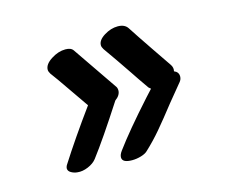

<svg xmlns="http://www.w3.org/2000/svg" viewBox="-70 -602 740 619"><g transform="rotate(-15 300.0 -292.5)"><path d="M90 -107Q90 -111 93 -117Q142 -194 209 -286L164 -351Q134 -395 118 -416Q113 -424 113 -430Q113 -448 137 -463.5Q161 -479 185 -479Q204 -479 211 -468L311 -322Q316 -316 316 -307Q316 -291 298 -278Q227 -168 185 -113Q175 -100 156 -92Q137 -84 120 -86Q109 -87 99.5 -92.5Q90 -98 90 -107ZM520 -299Q520 -289 513 -281L467 -225Q431 -179 406 -149.5Q381 -120 353 -94Q346 -87 331 -82.5Q316 -78 301 -78Q268 -78 268 -96Q268 -105 276 -116Q317 -172 397 -261L419 -285L412 -291Q384 -331 371 -351Q336 -403 304 -448Q299 -456 299 -462Q299 -479 321.5 -493Q344 -507 367 -507Q390 -507 400 -492Q418 -464 456 -408L501 -342Q508 -331 505 -320Q520 -314 520 -299Z"/></g></svg>

Font: Sedgwick Ave
Style: Regular
Weight: 400
Designer: Kevin Burke, Pedro Vergani
Foundry: Google, Inc.
Version: Version 1.000